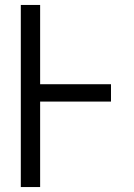

<svg xmlns="http://www.w3.org/2000/svg" viewBox="-20 -755 540 775"><path d="M64 0V-735H142V-415H428V-345H142V0Z"/></svg>

Font: Iosevka Algr
Style: Regular
Weight: 400
Monospace: yes
Designer: Belleve Invis
Foundry: Belleve Invis
Version: Version 26.0.2; ttfautohint (v1.8.3)